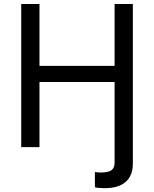

<svg xmlns="http://www.w3.org/2000/svg" viewBox="-20 -748 783 976"><path d="M462.4 204.1V126.5Q470.7 127.9 478.3 128.4Q485.8 128.9 491.2 128.9Q531.7 128.9 547.1 116.9Q562.5 105 562.5 79.6V-62.5H655.3V83.5Q655.3 144 619.1 176.3Q583 208.5 513.2 208.5Q497.6 208.5 483.6 207.3Q469.7 206.1 462.4 204.1ZM87.9 0V-727.5H180.7V-413.1H562.5V-727.5H655.3V0H562.5V-331.1H180.7V0Z"/></svg>

Font: Adwaita Sans
Style: Regular
Weight: 400
Designer: Rasmus Andersson
Foundry: rsms
Version: Version 4.001;git-9221beed3